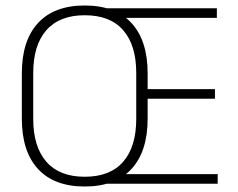

<svg xmlns="http://www.w3.org/2000/svg" viewBox="-20 -669 868 699"><path d="M288.5 10Q177 10 118.2 -54Q59.5 -118 59.5 -237V-402Q59.5 -521 118.2 -585Q177 -649 288.5 -649Q400 -649 458.8 -585Q517.5 -521 517.5 -402V-237Q517.5 -118 458.8 -54Q400 10 288.5 10ZM288.5 -25.5Q381 -25.5 428.5 -80.2Q476 -135 476 -236V-403.5Q476 -504.5 428.5 -559Q381 -613.5 288.5 -613.5Q196.5 -613.5 148.8 -559Q101 -504.5 101 -403.5V-236Q101 -135 148.8 -80.2Q196.5 -25.5 288.5 -25.5ZM772.5 0H362V-35H772.5ZM762.5 -309.5H486.5V-344.5H762.5ZM769.5 -604H361V-639H769.5Z"/></svg>

Font: Anek Devanagari Medium ExtraLight
Style: Regular
Weight: 250
Version: Version 1.003